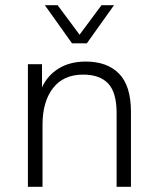

<svg xmlns="http://www.w3.org/2000/svg" viewBox="-20 -716 610 736"><path d="M87 0V-470H141V-381Q162 -427 205 -453.5Q248 -480 309 -480Q391 -480 436.5 -433.5Q482 -387 482 -287V0H427V-283Q427 -361 395 -395.5Q363 -430 299 -430Q223 -430 183 -378Q143 -326 143 -238V0ZM256 -550 152 -696H201L285 -583L369 -696H417L313 -550Z"/></svg>

Font: Gantari Light
Style: Regular
Weight: 300
Designer: Anugrah Pasau
Foundry: Lafontype
Version: Version 1.000; ttfautohint (v1.8.3)